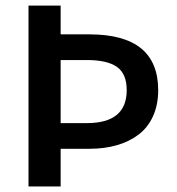

<svg xmlns="http://www.w3.org/2000/svg" viewBox="-20 -674 640 694"><path d="M83 0V-653.8H199.2V-549.8H303.2Q551.8 -549.8 551.8 -348.1Q551.8 -294.9 533 -253.7Q514.2 -212.4 480.2 -187Q446.3 -161.6 401.6 -148.9Q356.9 -136.2 303.2 -136.2H199.2V0ZM199.2 -229H293.9Q438 -229 438 -348.1Q438 -407.2 402.8 -432.1Q367.7 -457 293.9 -457H199.2Z"/></svg>

Font: Source Sans Pro Semibold
Style: Regular
Weight: 600
Designer: Paul D. Hunt
Foundry: Adobe Systems Incorporated
Version: Version 2.020;PS 2.0;hotconv 1.0.86;makeotf.lib2.5.63406